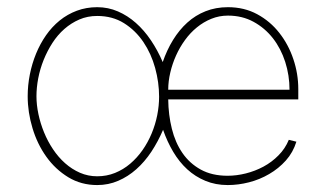

<svg xmlns="http://www.w3.org/2000/svg" viewBox="-20 -516 950 545"><path d="M826.7 -233.9V-263.2Q826.7 -306.6 812.7 -348.1Q798.8 -389.6 772.9 -422.6Q747.1 -455.6 710.2 -475.6Q673.3 -495.6 627 -495.6Q592.3 -495.6 563.5 -484.1Q534.7 -472.7 511.7 -451.9Q488.8 -431.2 471.2 -402.6Q453.6 -374 441.9 -339.8Q427.7 -373 408.4 -401.6Q389.2 -430.2 365.7 -450.9Q342.3 -471.7 314.7 -483.6Q287.1 -495.6 255.9 -495.6Q225.1 -495.6 198.2 -485.6Q171.4 -475.6 149.4 -457.8Q127.4 -439.9 110.6 -415.8Q93.8 -391.6 82.3 -363.5Q70.8 -335.4 64.7 -304.7Q58.6 -273.9 58.6 -242.7Q58.6 -197.3 72.3 -152.1Q85.9 -106.9 111.6 -71Q137.2 -35.2 173.8 -12.9Q210.4 9.3 255.9 9.3Q287.6 9.3 315.4 -2.7Q343.3 -14.6 366.9 -35.6Q390.6 -56.6 409.7 -85.4Q428.7 -114.3 442.9 -147.5Q454.6 -113.8 471.7 -85Q488.8 -56.2 511.5 -35.4Q534.2 -14.6 563 -2.7Q591.8 9.3 626.5 9.3Q656.2 9.3 686.8 1.5Q717.3 -6.3 744.1 -22Q771 -37.6 791.5 -60.5Q812 -83.5 821.3 -113.8L799.8 -119.1Q789.6 -94.2 770.5 -75Q751.5 -55.7 727.8 -43Q704.1 -30.3 677.7 -23.7Q651.4 -17.1 626 -17.1Q581.5 -17.1 549.8 -34.7Q518.1 -52.2 497.8 -81.8Q477.5 -111.3 467.8 -150.6Q458 -189.9 457.5 -233.9ZM83.5 -242.7Q83.5 -267.6 88.6 -294.2Q93.8 -320.8 104 -346.2Q114.3 -371.6 128.9 -394.3Q143.6 -417 162.8 -433.8Q182.1 -450.7 205.3 -460.7Q228.5 -470.7 255.9 -470.7Q299.3 -470.7 332 -450.2Q364.7 -429.7 387 -396.7Q409.2 -363.8 420.4 -323Q431.6 -282.2 431.6 -241.7Q431.6 -215.8 426.3 -189Q420.9 -162.1 410.4 -137Q399.9 -111.8 384.5 -89.8Q369.1 -67.9 349.6 -51.3Q330.1 -34.7 306.4 -25.1Q282.7 -15.6 255.9 -15.6Q230 -15.6 207 -25.6Q184.1 -35.6 164.8 -52.7Q145.5 -69.8 130.4 -92.5Q115.2 -115.2 105 -140.4Q94.7 -165.5 89.1 -191.9Q83.5 -218.3 83.5 -242.7ZM457.5 -261.2Q457.5 -285.2 463.4 -310.1Q469.2 -335 479.7 -358.4Q490.2 -381.8 505.1 -402.3Q520 -422.9 538.8 -438.2Q557.6 -453.6 579.8 -462.6Q602.1 -471.7 627 -471.7Q667.5 -471.7 699.7 -454.1Q731.9 -436.5 754.6 -407.5Q777.3 -378.4 789.6 -340.3Q801.8 -302.2 801.8 -261.2Z"/></svg>

Font: SaysetthaMai Thin
Style: Regular
Weight: 100
Designer: John M. Durdin
Foundry: Lao Script for Windows
Version: Version 1.101